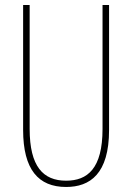

<svg xmlns="http://www.w3.org/2000/svg" viewBox="-20 -734 526 764"><path d="M414 -217V-714H388V-221C388 -63 328 -15 243 -15C152 -15 98 -71 98 -221V-714H72V-217C72 -59 133 10 243 10C338 10 414 -42 414 -217Z"/></svg>

Font: Noto Sans Arabic UI XCn Th
Style: Regular
Weight: 100
Width: 2
Designer: Monotype Design Team, Nadine Chahine and Nizar Qandah
Foundry: Monotype Imaging Inc.
Version: Version 2.010